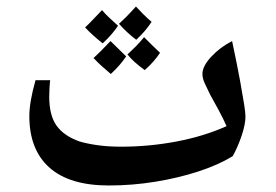

<svg xmlns="http://www.w3.org/2000/svg" viewBox="-20 -569 846 589"><path d="M314 0Q193 0 131.5 -55Q70 -110 70 -213Q70 -256 89 -323H134Q133 -319 132 -301Q131 -283 131 -273Q131 -215 153.5 -183.5Q176 -152 224 -135Q248 -128 280 -123.5Q312 -119 351 -119Q438 -119 522 -135Q606 -151 675 -182Q665 -205 649.5 -233.5Q634 -262 625 -278Q615 -298 608 -313.5Q601 -329 601 -342Q601 -366 628 -395Q655 -424 692 -443Q708 -368 716.5 -321Q725 -274 729 -248.5Q733 -223 733 -211Q733 -188 721.5 -153.5Q710 -119 694 -90Q650 -63 588.5 -43Q527 -23 456.5 -11.5Q386 0 314 0ZM398 -447Q371 -467 345 -496Q354 -504 367 -517Q380 -530 397 -549Q408 -537 420 -525Q432 -513 445 -502Q428 -475 398 -447ZM320 -342Q307 -353 293.5 -365Q280 -377 267 -391Q276 -399 289 -412Q302 -425 319 -443Q329 -433 341 -421.5Q353 -410 367 -396Q359 -384 347.5 -370.5Q336 -357 320 -342ZM295 -436Q261 -463 241 -485Q246 -489 259 -502.5Q272 -516 293 -538Q301 -528 317 -513Q333 -498 342 -490Q325 -464 295 -436ZM424 -354Q388 -380 371 -402Q383 -413 396 -426Q409 -439 422 -455Q434 -443 446 -431Q458 -419 471 -407Q463 -395 451.5 -381.5Q440 -368 424 -354Z"/></svg>

Font: Noto Naskh Arabic
Style: Regular
Weight: 400
Designer: Monotype Design Team, David Williams, Mohamad Dakak and Nizar Qandah
Foundry: Monotype Imaging Inc.
Version: Version 2.013